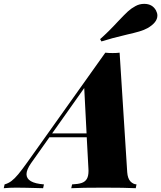

<svg xmlns="http://www.w3.org/2000/svg" viewBox="-116 -990 848 1010"><path d="M0 0ZM506.3 -878.9Q538.6 -913.1 556.6 -929.7Q574.7 -946.3 596.7 -958Q617.7 -969.7 642.6 -969.7Q685.5 -969.7 704.6 -935.1Q711.9 -920.9 711.9 -908.2Q711.9 -871.6 659.7 -841.8Q640.6 -831.5 616.7 -824.5Q592.8 -817.4 551.8 -808.1Q468.8 -788.6 417.5 -772L410.6 -784.2Q453.6 -821.8 506.3 -878.9ZM602.1 -20 598.1 0Q539.6 -2.9 429.2 -2.9Q313 -2.9 258.8 0L263.2 -20Q295.4 -21.5 313.5 -27.6Q331.5 -33.7 340.6 -48.6Q349.6 -63.5 349.6 -91.3Q349.6 -99.6 349.1 -104L340.3 -268.1H144L46.9 -130.9Q23.4 -96.7 23.4 -73.7Q23.4 -26.9 115.2 -20L110.8 0Q7.8 -2.9 -30.8 -2.9Q-64.9 -2.9 -96.2 0L-91.8 -20Q-72.3 -25.4 -55.7 -37.8Q-39.1 -50.3 -19.8 -73.5Q-0.5 -96.7 29.8 -139.2L438 -712.9Q454.1 -710.9 476.6 -710.9Q499 -710.9 513.2 -712.9L553.2 -84Q555.7 -51.3 569.8 -36.1Q584 -21 602.1 -20ZM327.1 -526.9 158.2 -288.1H339.4Z"/></svg>

Font: TypoPRO Playfair Display
Style: Italic
Weight: 900
Italic angle: -14°
Designer: Claus Eggers Sørensen
Foundry: Claus Eggers Sørensen
Version: Version 1.004;PS 001.004;hotconv 1.0.70;makeotf.lib2.5.58329